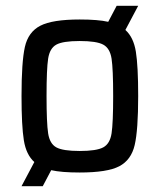

<svg xmlns="http://www.w3.org/2000/svg" viewBox="-20 -585 549 660"><path d="M455 -255Q455 -138 443 -86.5Q431 -35 390 -13.5Q349 8 254 8Q191 8 156 0L127 55H54L98 -28Q70 -53 62 -102.5Q54 -152 54 -255Q54 -372 65.5 -423.5Q77 -475 118.5 -496.5Q160 -518 254 -518Q317 -518 352 -510L381 -565H455L411 -482Q439 -457 447 -407.5Q455 -358 455 -255ZM369 -255Q369 -348 363.5 -383.5Q358 -419 335 -431.5Q312 -444 254 -444Q196 -444 173.5 -431.5Q151 -419 145.5 -383.5Q140 -348 140 -255Q140 -162 145.5 -126.5Q151 -91 173.5 -78.5Q196 -66 254 -66Q312 -66 335 -78.5Q358 -91 363.5 -126.5Q369 -162 369 -255Z"/></svg>

Font: Saira Semi Condensed
Style: Regular
Weight: 400
Width: 4
Designer: Hector Gatti with collaboration of the Omnibus-Type team
Foundry: Omnibus-Type
Version: Version 1.001; ttfautohint (v1.8)